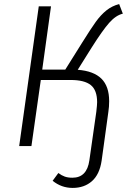

<svg xmlns="http://www.w3.org/2000/svg" viewBox="-20 -716 622 941"><path d="M428 -481 361 -374Q439 -368 477 -330.5Q515 -293 515 -220Q515 -192 511 -167L488 0L478 72Q468 139 430.5 172Q393 205 336 205Q281 205 238 170L266 132Q282 144 297.5 149.5Q313 155 335 155Q406 155 418 70L452 -168Q456 -202 456 -215Q456 -274 425 -299Q394 -324 326 -324H180L134 0H74L170 -685H230L187 -375H300L382 -506Q425 -575 449.5 -609Q474 -643 501.5 -665Q529 -687 564 -696L582 -649Q548 -641 515.5 -604.5Q483 -568 428 -481Z"/></svg>

Font: Fira Sans Light
Style: Italic
Weight: 300
Italic angle: -8°
Designer: bBox Type GmbH & Carrois Corporate GbR & Edenspiekermann AG
Foundry: bBox Type GmbH & Carrois Corporate GbR & Edenspiekermann AG
Version: Version 4.301